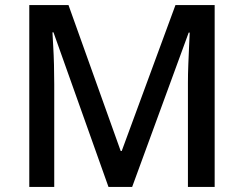

<svg xmlns="http://www.w3.org/2000/svg" viewBox="-20 -827 958 754"><path d="M406 -93 190 -700H186Q187 -679 189 -645.5Q191 -612 192 -573Q193 -534 193 -496V-93H95V-807H249L454 -234H458L669 -807H823V-93H718V-502Q718 -536 719.5 -573.5Q721 -611 722.5 -644Q724 -677 725 -699H721L499 -93Z"/></svg>

Font: Noto Sans Telugu UI Medium
Style: Regular
Weight: 500
Designer: Jelle Bosma - Monotype Design Team
Foundry: Monotype Imaging Inc.
Version: Version 2.005; ttfautohint (v1.8.4.7-5d5b)